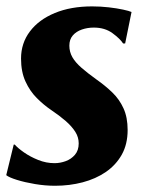

<svg xmlns="http://www.w3.org/2000/svg" viewBox="-21 -586 474 616"><path d="M380.5 -446.5H374Q364.5 -461.5 340 -479.5Q315.5 -497.5 280 -497.5Q259.5 -497.5 241.5 -491.2Q223.5 -485 212.5 -472.2Q201.5 -459.5 201.5 -439.5Q201.5 -419.5 211.2 -402.5Q221 -385.5 240.5 -368.5Q260 -351.5 288.5 -331Q317 -311 339.5 -289.2Q362 -267.5 375.2 -238.5Q388.5 -209.5 388.5 -169Q388.5 -123.5 369.8 -90Q351 -56.5 318.5 -34.2Q286 -12 244 -1Q202 10 155.5 10Q124 10 91.2 4.5Q58.5 -1 33.5 -8.8Q8.5 -16.5 -1 -24L23 -122H26.5Q36 -111 56 -97Q76 -83 101.5 -72.8Q127 -62.5 154 -62.5Q172 -62.5 189.8 -69Q207.5 -75.5 219.5 -89.5Q231.5 -103.5 231.5 -126Q231.5 -146 220.5 -163.2Q209.5 -180.5 189.8 -197.8Q170 -215 142.5 -233.5Q119 -249.5 97 -271.5Q75 -293.5 60.8 -324.5Q46.5 -355.5 46.5 -398Q46.5 -447.5 75 -485.2Q103.5 -523 154.8 -544.2Q206 -565.5 274.5 -565.5Q301.5 -565.5 327.8 -562.5Q354 -559.5 373.8 -555.2Q393.5 -551 401 -547.5Z"/></svg>

Font: Merriweather 24pt Black
Style: Italic
Weight: 900
Italic angle: -7.8°
Designer: Eben Sorkin
Foundry: Eben Sorkin
Version: Version 2.101